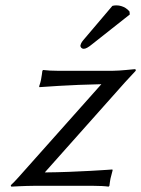

<svg xmlns="http://www.w3.org/2000/svg" viewBox="-20 -693 526 716"><path d="M147 -50 447 -387C470 -412 479 -422 486 -429C487 -433 486 -435 482 -435C477 -435 429 -429 400 -429H196C176 -429 155 -430 141 -432L138 -429C136 -416 136 -411 134 -402C133 -393 129 -379 126 -371L127 -368C127 -368 243 -377 358 -379L49 -32C38 -20 30 -11 20 -2L22 3C22 3 76 0 104 0H330C350 0 371 1 385 3L388 0C390 -13 390 -18 392 -27C394 -36 398 -50 400 -58L399 -61C399 -61 268 -51 147 -50ZM399 -671 298 -552C287 -539 283 -535 280 -524C279 -517 285 -511 292 -511C299 -511 308 -515 326 -530L464 -639L463 -650C445 -672 420 -673 413 -673C408 -673 402 -672 399 -671Z"/></svg>

Font: Libertinus Sans
Style: Italic
Weight: 400
Italic angle: -12°
Designer: Philipp H. Poll, Khaled Hosny
Foundry: Caleb Maclennan
Version: Version 7.050;RELEASE